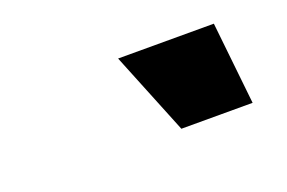

<svg xmlns="http://www.w3.org/2000/svg" viewBox="-41 -834 582 390"><g transform="rotate(-20 250.0 -639.0)"><path d="M435 -728 454 -550H300L228 -728Z"/></g></svg>

Font: Prodigy Sans Black
Style: Italic
Weight: 900
Italic angle: -13°
Designer: Wei Huang
Foundry: Wei Huang
Version: Version 1.003; ttfautohint (v1.8.3)